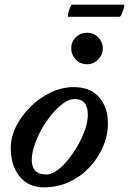

<svg xmlns="http://www.w3.org/2000/svg" viewBox="-20 -789 552 822"><path d="M169 13Q101 13 63.5 -34Q26 -81 26 -156Q26 -202 49 -248Q72 -294 110.5 -332Q149 -370 197 -393Q245 -416 295 -416Q367 -416 404.5 -372.5Q442 -329 442 -260Q442 -209 421 -160.5Q400 -112 363 -72.5Q326 -33 276.5 -10Q227 13 169 13ZM179 -42Q200 -42 224 -59Q248 -76 271 -104.5Q294 -133 313.5 -167Q333 -201 344.5 -235Q356 -269 356 -297Q356 -365 300 -365Q277 -365 251.5 -347Q226 -329 202 -300Q178 -271 158.5 -236.5Q139 -202 127.5 -167Q116 -132 116 -104Q116 -42 179 -42ZM353 -514Q324 -514 304.5 -534Q285 -554 285 -582Q285 -610 304.5 -629.5Q324 -649 353 -649Q380 -649 400 -629.5Q420 -610 420 -582Q420 -554 400 -534Q380 -514 353 -514ZM273 -717Q269 -717 271.5 -730Q274 -743 279.5 -756Q285 -769 289 -769H509Q514 -769 510.5 -756Q507 -743 501.5 -730Q496 -717 491 -717Z"/></svg>

Font: Junicode SmExp
Style: Bold Italic
Weight: 700
Width: 6
Italic angle: -11°
Designer: Peter S. Baker
Version: Version 2.205; ttfautohint (v1.8.4)